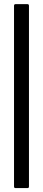

<svg xmlns="http://www.w3.org/2000/svg" viewBox="-20 -872 211 942"><path d="M115.2 -851.6Q122.1 -851.6 122.1 -843.3V42.5Q122.1 50.8 115.2 50.8H55.7Q48.8 50.8 48.8 42.5V-843.3Q48.8 -851.6 55.7 -851.6Z"/></svg>

Font: Della Respira
Style: Regular
Weight: 500
Version: Version 0.201